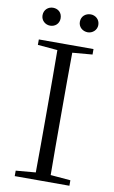

<svg xmlns="http://www.w3.org/2000/svg" viewBox="-98 -952 597 1003"><g transform="rotate(10 200.0 -450.5)"><path d="M100 -806C127 -806 148 -825 148 -853C148 -883 127 -901 100 -901C75 -901 52 -883 52 -853C52 -825 75 -806 100 -806ZM300 -806C324 -806 348 -825 348 -853C348 -883 324 -901 300 -901C273 -901 250 -883 250 -853C250 -825 273 -806 300 -806ZM55 -696 160 -687C161 -590 161 -490 161 -390V-335C161 -235 161 -136 160 -38L55 -29V0H345V-29L239 -38C238 -137 238 -235 238 -335V-390C238 -490 238 -590 239 -687L345 -696V-725H55Z"/></g></svg>

Font: Noto Serif SC Light
Style: Regular
Weight: 300
Designer: Ryoko NISHIZUKA 西塚涼子 (kana & ideographs); Frank Grießhammer (Latin, Greek & Cyrillic); Wenlong ZHANG 张文龙 (bopomofo); San
Foundry: Adobe
Version: Version 2.001;hotconv 1.1.0;makeotfexe 2.6.0